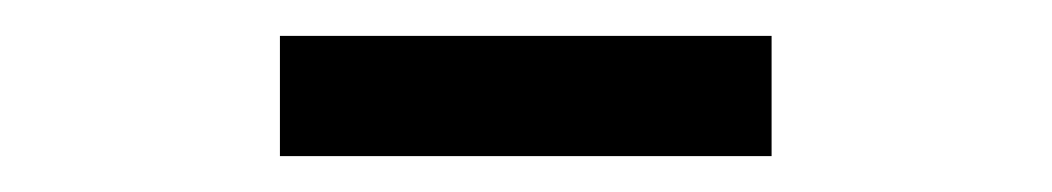

<svg xmlns="http://www.w3.org/2000/svg" viewBox="-20 -685 586 107"><path d="M136 -598V-665H410V-598Z"/></svg>

Font: Source Sans 3 ExtraLight Medium
Style: Regular
Weight: 500
Version: Version 3.052;hotconv 1.1.0;makeotfexe 2.6.0